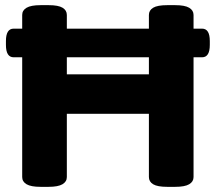

<svg xmlns="http://www.w3.org/2000/svg" viewBox="-20 -722 836 744"><path d="M137 2Q100 2 83 -8Q66 -18 66 -36V-664Q66 -682 83 -692Q100 -702 137 -702H169Q206 -702 222.5 -692Q239 -682 239 -664V-434H557V-664Q557 -682 573.5 -692Q590 -702 628 -702H659Q696 -702 713 -692Q730 -682 730 -664V-36Q730 -18 713 -8Q696 2 659 2H628Q590 2 573.5 -8Q557 -18 557 -36V-281H239V-36Q239 -18 222 -8Q205 2 168 2ZM33 -500Q3 -500 3 -548V-563Q3 -611 33 -611H763Q793 -611 793 -563V-548Q793 -500 763 -500Z"/></svg>

Font: Asap Semi Expanded ExtraBold
Style: Regular
Weight: 800
Width: 6
Designer: Pablo Cosgaya
Foundry: Omnibus-Type
Version: Version 3.001; ttfautohint (v1.8.4.7-5d5b)